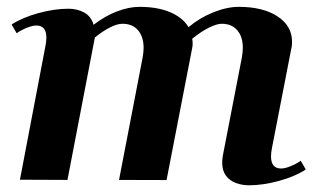

<svg xmlns="http://www.w3.org/2000/svg" viewBox="-20 -536 943 572"><path d="M721.8 16Q701 16 682.6 9.1Q664.2 2.2 653.1 -12.7Q642 -27.6 642 -51.2Q642 -55.8 642.4 -60.9Q642.8 -66 643.8 -72L700.4 -364Q703.4 -379.8 703.4 -393.6Q703.4 -426.6 686.8 -445.9Q670.2 -465.2 640.4 -465.2Q626.2 -465.2 602.9 -453.8Q579.6 -442.4 552.6 -420.6Q553.8 -415.6 553.9 -406.8Q554 -398 552.4 -392L476.2 0.4L334.6 0L404.8 -364Q407.8 -379.8 407.8 -393.6Q407.8 -426.6 391.2 -445.9Q374.6 -465.2 344.8 -465.2Q328.8 -465.2 306.9 -453.9Q285 -442.6 262.6 -424.2L181 0L39.4 -0.6L115.2 -398Q118.2 -413 118.2 -424Q118.2 -460 88.2 -460Q77.2 -460 60.7 -453.5Q44.2 -447 29.6 -437L14.6 -463Q47 -484 94.6 -497Q142.2 -510 183.8 -510Q210.4 -510 231 -498.6Q251.6 -487.2 258.8 -462.2Q293.2 -488.6 328.7 -502.1Q364.2 -515.6 395.6 -515.6Q449.2 -515.6 486.8 -499.7Q524.4 -483.8 541.8 -455Q574 -482.6 615.1 -499.1Q656.2 -515.6 691.2 -515.6Q763.4 -515.6 806.7 -487.2Q850 -458.8 850 -412Q850 -407.6 849.7 -402.5Q849.4 -397.4 848 -392L790.4 -96Q787.4 -81 787.4 -70Q787.4 -34 817.4 -34Q828.4 -34 844.9 -40.5Q861.4 -47 876 -57L891 -31Q858.6 -10 811 3Q763.4 16 721.8 16Z"/></svg>

Font: Wittgenstein
Style: Italic
Weight: 400
Italic angle: -11°
Designer: Jörg Drees
Foundry: Jörg Drees
Version: Version 1.500